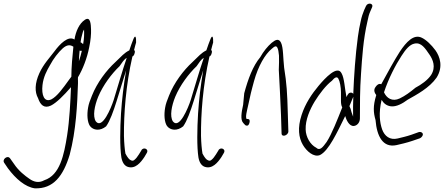

<svg xmlns="http://www.w3.org/2000/svg" viewBox="-32 -760 2415 1044"><path d="M-12 112C-13 117 -12 121 -10 124L11 155C54 213 106 257 157 264C258 268 312 197 347 81C382 -52 388 -191 392 -306V-321C392 -326 391 -333 392 -340C418 -383 442 -445 453 -503C461 -539 464 -576 463 -600C462 -625 461 -674 429 -652C399 -632 380 -590 373 -545C339 -568 293 -520 265 -482C241 -450 204 -411 182 -362C157 -307 156 -260 175 -226C187 -191 207 -168 245 -186C275 -201 315 -241 354 -286C351 -209 346 -106 333 -24C316 83 294 192 209 220C177 238 149 227 129 213C104 196 69 169 44 131L22 100C20 97 15 94 10 94C1 94 -10 102 -12 112ZM199 -297C204 -342 223 -377 240 -406C259 -442 285 -475 309 -497C332 -517 349 -518 367 -506C362 -460 356 -392 356 -343L344 -327C308 -277 279 -237 248 -220C208 -201 193 -244 199 -297ZM415 -573C417 -583 420 -592 425 -599C426 -576 426 -553 420 -520C416 -523 412 -528 406 -530C408 -545 411 -560 415 -573ZM401 -485C405 -483 409 -483 413 -484C409 -466 404 -447 397 -427C398 -448 399 -468 401 -485Z M447 -175C440 -136 443 -96 457 -75C475 -51 512 -46 545 -73C566 -102 585 -156 602 -210C620 -265 636 -323 654 -378C640 -296 631 -219 626 -143C621 -60 619 38 628 96C633 124 645 141 662 147C703 161 733 124 753 94L766 72C780 49 745 37 736 59L723 80C715 93 707 103 698 110C694 114 687 115 681 112C671 109 661 96 650 75C646 51 643 19 642 -21C641 -140 652 -296 688 -453C693 -455 698 -461 700 -471C703 -480 701 -485 697 -488C702 -505 704 -518 708 -529C709 -559 704 -572 694 -549C689 -538 677 -504 671 -486C670 -485 670 -485 669 -485C645 -473 628 -454 595 -422C547 -378 496 -311 468 -240C458 -216 450 -194 447 -175ZM502 -234C529 -298 575 -359 618 -400C632 -420 642 -437 657 -445C633 -375 609 -291 586 -216C572 -173 524 -55 489 -100C471 -128 482 -185 502 -234Z M866 -175C859 -136 862 -96 876 -75C894 -51 931 -46 964 -73C985 -102 1004 -156 1021 -210C1039 -265 1055 -323 1073 -378C1059 -296 1050 -219 1045 -143C1040 -60 1038 38 1047 96C1052 124 1064 141 1081 147C1122 161 1152 124 1172 94L1185 72C1199 49 1164 37 1155 59L1142 80C1134 93 1126 103 1117 110C1113 114 1106 115 1100 112C1090 109 1080 96 1069 75C1065 51 1062 19 1061 -21C1060 -140 1071 -296 1107 -453C1112 -455 1117 -461 1119 -471C1122 -480 1120 -485 1116 -488C1121 -505 1123 -518 1127 -529C1128 -559 1123 -572 1113 -549C1108 -538 1096 -504 1090 -486C1089 -485 1089 -485 1088 -485C1064 -473 1047 -454 1014 -422C966 -378 915 -311 887 -240C877 -216 869 -194 866 -175ZM921 -234C948 -298 994 -359 1037 -400C1051 -420 1061 -437 1076 -445C1052 -375 1028 -291 1005 -216C991 -173 943 -55 908 -100C890 -128 901 -185 921 -234Z M1290 -190C1281 -150 1274 -108 1291 -91C1299 -82 1303 -77 1308 -77H1313C1318 -77 1323 -85 1325 -95C1327 -105 1326 -113 1313 -113H1309C1301 -123 1311 -158 1318 -190L1332 -253C1338 -274 1342 -295 1349 -318C1372 -401 1409 -465 1446 -495C1460 -507 1470 -515 1477 -499C1481 -491 1483 -477 1485 -458C1486 -436 1485 -410 1484 -380C1488 -294 1492 -243 1496 -133L1499 -36C1498 -11 1535 -23 1536 -45L1533 -142C1530 -254 1527 -305 1513 -392C1507 -444 1509 -501 1496 -528C1484 -552 1467 -545 1445 -527C1423 -508 1401 -481 1383 -449C1343 -401 1317 -331 1296 -253Z M1608 -135C1585 -65 1592 -11 1615 28C1635 62 1674 97 1708 83C1756 59 1801 -40 1845 -129C1851 -109 1866 -73 1892 -75C1911 -77 1925 -95 1925 -116C1925 -191 1925 -273 1931 -358C1937 -447 1943 -546 1966 -644C1970 -666 1975 -684 1981 -697L1991 -720C2001 -743 1967 -748 1958 -727L1948 -705C1941 -688 1934 -668 1929 -643C1924 -620 1918 -592 1914 -560C1900 -457 1893 -347 1889 -252C1889 -251 1888 -250 1889 -249C1887 -253 1884 -255 1880 -256C1864 -259 1858 -245 1852 -232C1842 -280 1841 -334 1825 -362C1802 -407 1736 -336 1700 -293C1664 -250 1628 -197 1608 -135ZM1630 -56C1628 -108 1653 -165 1679 -208C1705 -250 1740 -296 1773 -321C1786 -337 1800 -347 1808 -332C1816 -318 1822 -285 1822 -259V-213C1822 -201 1823 -186 1829 -176C1802 -108 1772 -31 1744 12C1723 41 1707 62 1687 43C1656 27 1631 -14 1630 -56ZM1868 -183 1889 -234C1888 -196 1887 -160 1888 -126C1885 -134 1882 -142 1879 -151C1877 -162 1873 -174 1868 -183Z M2010 -287C1997 -270 2006 -253 2014 -243L2013 -240C1996 -183 1998 -149 2010 -107C2017 -19 2050 45 2124 29C2146 24 2181 16 2210 6L2251 -8C2256 -10 2260 -14 2263 -18C2275 -34 2260 -45 2246 -42L2204 -27C2178 -18 2150 -12 2130 -7C2088 3 2059 -20 2046 -56C2033 -93 2026 -145 2043 -217C2054 -198 2070 -185 2093 -182C2124 -178 2158 -198 2185 -218C2233 -245 2303 -282 2342 -338C2379 -397 2360 -452 2336 -486C2314 -516 2285 -544 2261 -555C2218 -576 2177 -532 2142 -479C2113 -434 2076 -366 2041 -302C2027 -308 2016 -296 2010 -287ZM2056 -258C2080 -332 2119 -407 2151 -456C2174 -492 2196 -518 2222 -523C2259 -531 2280 -497 2304 -462C2321 -437 2340 -396 2312 -352C2293 -324 2259 -300 2227 -283C2197 -258 2171 -239 2142 -225C2100 -205 2070 -227 2056 -258Z"/></svg>

Font: Stray Cat
Style: UltCnObl
Weight: 400
Version: Version 1.0